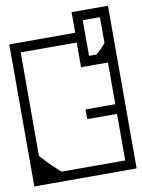

<svg xmlns="http://www.w3.org/2000/svg" viewBox="-98 -726 578 780"><g transform="rotate(-10 191.0 -335.5)"><path d="M402 -572V-506Q402 -505 402 -495.8Q402 -486.5 402 -475Q402 -463.5 402 -454.8Q402 -446 402 -446Q402 -446 402 -446Q402 -446 402 -446Q402 -446 402 -446Q402 -446 402 -446Q402 -446 402 -446Q402 -446 386.8 -446Q371.5 -446 349.2 -446Q327 -446 304.8 -446Q282.5 -446 267.2 -446Q252 -446 252 -446V-572H291Q291 -554 291 -539.2Q291 -524.5 291 -511.2Q291 -498 291 -484Q291 -484 291 -484Q291 -484 291 -484Q291 -484 295.5 -484Q300 -484 306 -484Q312 -484 316.5 -484Q321 -484 321 -484Q322 -484 328.5 -489.8Q335 -495.5 342.8 -503.2Q350.5 -511 356.2 -517.5Q362 -524 362 -525V-572ZM402 -572H362Q362 -572 362 -572Q362 -572 362 -572Q362 -572 362 -572Q362 -572 362 -572Q362 -572 362 -574.5Q362 -577 362 -589.2Q362 -601.5 362 -631Q362 -631 362 -631Q362 -631 362 -631Q362 -631 352.5 -631Q343 -631 333.5 -631Q324 -631 324 -631Q322 -638.5 322 -651Q322 -663.5 324 -671Q324 -671 335.8 -671Q347.5 -671 363 -671Q378.5 -671 390.2 -671Q402 -671 402 -671Q402 -671 402 -671Q402 -671 402 -671Q402 -671 402 -671Q402 -671 402 -671Q402 -671 402 -656Q402 -641 402 -621.5Q402 -602 402 -587Q402 -572 402 -572ZM252 -572Q252 -572 252 -587Q252 -602 252 -621.5Q252 -641 252 -656Q252 -671 252 -671Q252 -671 252 -671Q252 -671 252 -671Q252 -671 252 -671Q252 -671 252 -671Q252 -671 263 -671Q274 -671 288.5 -671Q303 -671 314 -671Q325 -671 325 -671Q327.5 -663.5 327.5 -651Q327.5 -638.5 325 -631Q325 -631 316.5 -631Q308 -631 299.5 -631Q291 -631 291 -631Q291 -631 291 -631Q291 -631 291 -631Q291 -601.5 291 -589.2Q291 -577 291 -574.5Q291 -572 291 -572Q291 -572 291 -572Q291 -572 291 -572Q291 -572 291 -572Q291 -572 291 -572ZM-20 -177V-407H20Q20 -384 20 -372.2Q20 -360.5 20 -351.8Q20 -343 20 -330Q20 -317 20 -292Q20 -292 20 -292Q20 -292 20 -292Q20 -292 20 -292Q20 -292 20 -292Q20 -268 20 -252.8Q20 -237.5 20 -221Q20 -204.5 20 -177ZM-20 -279H20V-120Q20 -118.5 27.8 -110Q35.5 -101.5 47 -89.8Q58.5 -78 70.5 -66.5Q82.5 -55 91 -47.5Q99.5 -40 101 -40Q101 -40 101 -40Q101 -40 101 -40Q101 -40 101 -40Q107 -40 118 -40Q129 -40 142.2 -40Q155.5 -40 167.5 -40Q179.5 -40 188 -40Q196.5 -40 198 -40Q198 -30.5 198 -20.2Q198 -10 198 0Q198 0 198 0Q198 0 198 0Q198 0 198 0Q198 0 198 0Q198 0 198 0Q198 0 176 0Q154 0 121.5 0Q89 0 56.5 0Q24 0 2 0Q-20 0 -20 0Q-20 0 -20 0Q-20 0 -20 0Q-20 -24 -20 -47.8Q-20 -71.5 -20 -94.8Q-20 -118 -20 -141.2Q-20 -164.5 -20 -187.5Q-20 -210.5 -20 -233.5Q-20 -256.5 -20 -279ZM402 -279Q402 -279 402 -258.8Q402 -238.5 402 -206.8Q402 -175 402 -139.5Q402 -104 402 -72.2Q402 -40.5 402 -20.2Q402 0 402 0Q402 0 402 0Q402 0 402 0Q402 0 402 0Q402 0 380 0Q358 0 325.5 0Q293 0 260.5 0Q228 0 206 0Q184 0 184 0Q184 0 184 0Q184 0 184 0Q184 0 184 0Q184 0 184 0Q184 0 184 0Q184 -10 184 -20.2Q184 -30.5 184 -40Q184 -40 202 -40Q220 -40 246.5 -40Q273 -40 299.5 -40Q326 -40 344 -40Q362 -40 362 -40Q362 -40 362 -40Q362 -40 362 -40Q362 -40 362 -40Q362 -40 362 -40Q362 -40 362 -40Q362 -40 362 -40Q362 -40 362 -40Q362 -40 362 -40Q362 -40 362 -40Q362 -40 362 -40Q362 -40 362 -40Q362 -40 362 -64.2Q362 -88.5 362 -124Q362 -159.5 362 -195Q362 -230.5 362 -254.8Q362 -279 362 -279ZM239 -268Q239 -270 239.2 -270.8Q239.5 -271.5 240.2 -271.8Q241 -272 243 -272Q243 -272 258.5 -272Q274 -272 297 -272Q320 -272 343 -272Q366 -272 381.5 -272Q397 -272 397 -272Q397 -272 397 -272Q397 -272 397 -272Q397 -272 397 -272Q397 -272 397 -272Q397 -272 397 -272Q400 -272 400.5 -271.5Q401 -271 401 -268Q401 -268 401 -264.8Q401 -261.5 401 -256.8Q401 -252 401 -247.2Q401 -242.5 401 -239.2Q401 -236 401 -236Q401 -233 400.5 -232.5Q400 -232 397 -232Q397 -232 397 -232Q397 -232 397 -232Q397 -232 397 -232Q397 -232 397 -232Q397 -232 397 -232Q397 -232 381.5 -232Q366 -232 343 -232Q320 -232 297 -232Q274 -232 258.5 -232Q243 -232 243 -232Q241 -232 240.2 -232.2Q239.5 -232.5 239.2 -233.2Q239 -234 239 -236Q239 -236 239 -244Q239 -252 239 -260Q239 -268 239 -268ZM-20 -288V-586Q-20 -586 -20 -586Q-20 -586 -20 -586Q-20 -586 -3.8 -586Q12.5 -586 36.8 -586Q61 -586 85.2 -586Q109.5 -586 125.8 -586Q142 -586 142 -586Q142 -586 142 -586Q142 -586 142 -586Q142 -586 142 -586Q142 -586 142 -586Q142 -586 142 -586Q142 -586 142 -586Q142 -586 142 -586Q142 -586 142 -586Q142 -586 142 -586Q142 -586 142 -586Q142 -586 157 -586Q172 -586 194.2 -586Q216.5 -586 238.8 -586Q261 -586 276 -586Q291 -586 291 -586Q291 -586 291 -586Q291 -586 291 -586V-484Q292.5 -484 291.5 -484Q290.5 -484 300 -484Q306.5 -484 318.2 -484Q330 -484 349.2 -484Q368.5 -484 398 -484Q401 -484 401.5 -483.5Q402 -483 402 -479V-277H362Q362 -277 362 -277Q362 -277 362 -277Q362 -277 362 -277Q362 -277 362 -277Q362 -277 362 -277Q362 -277 362 -293.8Q362 -310.5 362 -335.5Q362 -360.5 362 -385.5Q362 -410.5 362 -427.2Q362 -444 362 -444Q362 -444 362 -444Q362 -444 362 -444Q362 -444 362 -444Q362 -444 362 -444Q362 -444 362 -444Q334 -444 313 -444Q292 -444 278.2 -444Q264.5 -444 257.8 -444Q251 -444 251 -444Q251 -444 251 -444Q251 -444 251 -444Q251 -444 251 -444Q251 -447 251 -450Q251 -453 251 -456V-546Q251 -546 251 -546Q251 -546 251 -546Q251 -546 251 -546Q251 -546 234.5 -546Q218 -546 196 -546Q174 -546 157.5 -546Q141 -546 141 -546Q141 -546 122.8 -546Q104.5 -546 80.5 -546Q56.5 -546 38.2 -546Q20 -546 20 -546Q20 -546 20 -546Q20 -546 20 -546V-288Z"/></g></svg>

Font: Honk
Style: Regular
Weight: 400
Designer: Noopur Datye & Yesha Goshar
Foundry: Ek Type
Version: Version 1.000